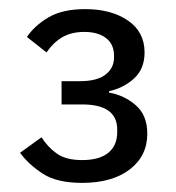

<svg xmlns="http://www.w3.org/2000/svg" viewBox="-20 -724 386 421"><path d="M155 -546Q193 -546 211.5 -560.5Q230 -575 230 -598V-602Q230 -627 212.5 -640.5Q195 -654 165 -654Q136 -654 116 -642Q96 -630 82 -609L39 -643Q56 -668 86.5 -686Q117 -704 167 -704Q224 -704 260.5 -679Q297 -654 297 -609Q297 -573 274 -552Q251 -531 219 -524V-521Q253 -515 278 -493Q303 -471 303 -431Q303 -382 264.5 -352.5Q226 -323 160 -323Q105 -323 74 -343Q43 -363 24 -389L71 -423Q85 -401 105 -387Q125 -373 160 -373Q198 -373 217.5 -389Q237 -405 237 -434V-440Q237 -495 160 -495H115V-546Z"/></svg>

Font: IBM Plex Sans Thai
Style: Regular
Weight: 400
Designer: Mike Abbink, Paul van der Laan, Pieter van Rosmalen, Ben Mitchell, Mark Frömberg
Foundry: Bold Monday
Version: Version 1.2